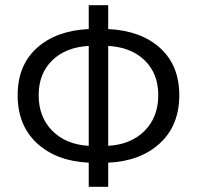

<svg xmlns="http://www.w3.org/2000/svg" viewBox="-20 -698 759 740"><path d="M590 -331Q590 -414 538 -465Q486 -516 397 -521V-136Q485 -141 537.5 -194Q590 -247 590 -331ZM129 -331Q129 -247 181.5 -194Q234 -141 322 -136V-521Q233 -516 181 -465Q129 -414 129 -331ZM322 22V-71Q197 -77 122.5 -146Q48 -215 48 -331Q48 -446 122 -513Q196 -580 322 -586V-678H397V-586Q523 -580 597 -513Q671 -446 671 -331Q671 -215 596.5 -146Q522 -77 397 -71V22Z"/></svg>

Font: Toshiba Sans
Style: Regular
Weight: 400
Designer: Paul D. Hunt
Foundry: Toshiba Corporation
Version: Version 2.020;PS 2.0;hotconv 1.0.86;makeotf.lib2.5.63406